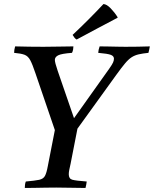

<svg xmlns="http://www.w3.org/2000/svg" viewBox="-20 -931 763 952"><path d="M252 -286 156 -567Q141 -612 130 -632.5Q119 -653 101.5 -659.5Q84 -666 50 -669Q50 -683 55 -701Q91 -700 125 -699.5Q159 -699 196 -699Q234 -699 275 -700Q316 -701 344 -701Q344 -694 342.5 -685.5Q341 -677 337 -669Q284 -665 268 -656.5Q252 -648 252 -634Q252 -621 266 -580L347 -345L522 -591Q536 -611 540.5 -621Q545 -631 545 -640Q545 -653 529.5 -659Q514 -665 467 -669Q468 -684 474 -701Q491 -701 514.5 -700.5Q538 -700 562 -699.5Q586 -699 602 -699Q634 -699 663 -699.5Q692 -700 723 -701Q722 -694 720 -685.5Q718 -677 716 -669Q687 -666 667.5 -661.5Q648 -657 632.5 -647Q617 -637 599.5 -616Q582 -595 556 -559L364 -293L330 -119Q326 -101 323.5 -89Q321 -77 321 -67Q321 -45 338 -40Q355 -35 410 -31Q409 -24 407.5 -15Q406 -6 404 1Q375 1 334.5 0Q294 -1 259 -1Q235 -1 205.5 -0.5Q176 0 149 0.5Q122 1 103 1Q103 -6 104 -15Q105 -24 108 -31Q154 -35 174.5 -39.5Q195 -44 203 -59Q211 -74 217 -107ZM563 -846V-843Q518 -820 465.5 -791.5Q413 -763 360 -735Q353 -739 349 -744.5Q345 -750 340 -758Q420 -833 493 -911Q509 -910 528.5 -890Q548 -870 563 -846Z"/></svg>

Font: Tiro Devanagari Hindi
Style: Italic
Weight: 400
Italic angle: -11°
Designer: Devanagari: John Hudson & Fiona Ross, assisted by Paul Hanslow. Latin: John Hudson with Paul Hanslow, assisted by Kaja S
Foundry: Tiro Typeworks Ltd.
Version: Version 1.52